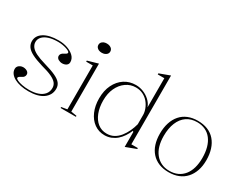

<svg xmlns="http://www.w3.org/2000/svg" viewBox="-83 -1223 2172 1716"><g transform="rotate(30 1003.0 -365.0)"><path d="M260 15Q216 15 178.5 7Q141 -1 113.5 -16Q86 -31 70.5 -52Q55 -73 55 -99Q55 -115 64 -126Q73 -137 86.5 -143Q100 -149 115 -149Q130 -149 143.5 -144Q157 -139 165.5 -130Q174 -121 174 -107Q174 -94 167 -84Q160 -74 147 -68Q129 -59 122 -53Q115 -47 115 -40Q115 -31 134.5 -21.5Q154 -12 187 -5.5Q220 1 259 1Q313 1 351.5 -13Q390 -27 411.5 -53.5Q433 -80 433 -118Q433 -146 416 -167.5Q399 -189 360 -207.5Q321 -226 252 -244Q182 -265 140.5 -286.5Q99 -308 81.5 -333.5Q64 -359 64 -389Q64 -447 118.5 -481Q173 -515 269 -515Q320 -515 362 -500Q404 -485 430 -459Q456 -433 456 -397Q456 -382 447.5 -372Q439 -362 425.5 -357Q412 -352 397 -352Q386 -352 375.5 -355Q365 -358 356.5 -363Q348 -368 342.5 -376.5Q337 -385 337 -395Q337 -421 369 -436Q385 -444 391 -449.5Q397 -455 397 -461Q397 -468 386 -475Q375 -482 356.5 -488Q338 -494 316 -497.5Q294 -501 271 -501Q216 -501 177 -488.5Q138 -476 116.5 -453Q95 -430 95 -399Q95 -373 112 -350Q129 -327 167 -308Q205 -289 268 -271Q342 -250 385.5 -229.5Q429 -209 447.5 -185Q466 -161 466 -129Q466 -94 451 -67.5Q436 -41 409.5 -22.5Q383 -4 345 5.5Q307 15 260 15Z M656 -611Q638 -611 624.5 -617Q611 -623 603 -633.5Q595 -644 595 -658Q595 -673 603 -683.5Q611 -694 624.5 -700Q638 -706 656 -706Q674 -706 688 -700Q702 -694 710 -683.5Q718 -673 718 -658Q718 -644 710 -633.5Q702 -623 688 -617Q674 -611 656 -611ZM585 0V-10L644 -20V-473H576V-484L684 -515V-20L743 -10V0Z M1295 -745V-35H1362V-25L1255 15V-139L1247 -147Q1233 -113 1213 -83Q1193 -53 1168 -31.5Q1143 -10 1112 2.5Q1081 15 1045 15Q985 15 938.5 -18.5Q892 -52 866 -111.5Q840 -171 840 -247Q840 -328 869.5 -388Q899 -448 950 -481.5Q1001 -515 1067 -515Q1107 -515 1144.5 -500Q1182 -485 1211.5 -458Q1241 -431 1255 -394V-694H1187V-705ZM1078 -496Q1022 -496 977 -464Q932 -432 906.5 -377Q881 -322 881 -250Q881 -178 902.5 -123Q924 -68 963 -37.5Q1002 -7 1055 -7Q1096 -7 1128.5 -25Q1161 -43 1185.5 -74Q1210 -105 1227.5 -142.5Q1245 -180 1255 -219V-314Q1255 -344 1242.5 -376.5Q1230 -409 1207.5 -436Q1185 -463 1152 -479.5Q1119 -496 1078 -496Z M1706 -515Q1763 -515 1808 -497Q1853 -479 1884 -443.5Q1915 -408 1931 -358Q1947 -308 1947 -246Q1947 -186 1930.5 -138Q1914 -90 1883 -55.5Q1852 -21 1807.5 -3Q1763 15 1706 15Q1650 15 1605.5 -3Q1561 -21 1530 -55.5Q1499 -90 1483.5 -138Q1468 -186 1468 -246Q1468 -308 1484 -358Q1500 -408 1531 -443.5Q1562 -479 1606.5 -497Q1651 -515 1706 -515ZM1707 -501Q1644 -501 1599.5 -470Q1555 -439 1531.5 -381.5Q1508 -324 1508 -246Q1508 -189 1521 -144Q1534 -99 1560 -66.5Q1586 -34 1622.5 -16.5Q1659 1 1706 1Q1754 1 1791 -16Q1828 -33 1854 -65.5Q1880 -98 1893 -143.5Q1906 -189 1906 -246Q1906 -305 1893 -352Q1880 -399 1854.5 -432.5Q1829 -466 1791.5 -483.5Q1754 -501 1707 -501Z"/></g></svg>

Font: Kalnia Thin ExtraLight
Style: Regular
Weight: 250
Version: Version 1.105